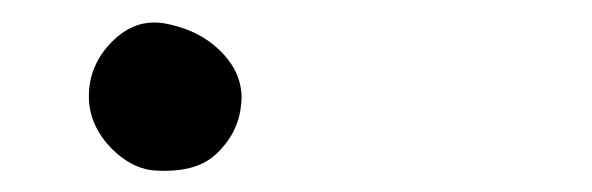

<svg xmlns="http://www.w3.org/2000/svg" viewBox="-20 -144 540 175"><path d="M130.4 11.7Q160.6 11.7 176.8 -3.4Q197.3 -22.5 199.7 -48.3Q200.2 -51.3 200.2 -54.7Q200.2 -78.6 180.7 -97.7Q163.1 -115.2 135.3 -121.6Q127.4 -123.5 120.6 -123.5Q99.6 -123.5 82.5 -106.4Q61 -85 61 -56.2Q61 -29.8 82 -8.3Q98.6 8.3 118.2 11.2Q124.5 11.7 130.4 11.7Z"/></svg>

Font: NaikaiFont
Style: Light
Weight: 300
Version: Version 1.89